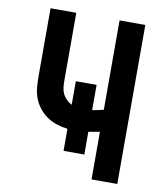

<svg xmlns="http://www.w3.org/2000/svg" viewBox="-82 -805 765 874"><g transform="rotate(10 300.0 -367.5)"><path d="M400 0V-220Q387 -218 374 -215.5Q361 -213 348 -211V-106H252V-208Q226 -211 201.5 -219Q177 -227 156 -241.5Q135 -256 119 -276.5Q103 -297 94 -321Q85 -345 83 -371Q81 -397 81 -422V-735H200V-422Q200 -407 201.5 -391.5Q203 -376 209.5 -362Q216 -348 227 -337Q238 -326 252 -319V-428H348V-311Q361 -313 374 -316Q387 -319 400 -322V-735H519V0Z"/></g></svg>

Font: Iosevka SS04 Extended
Style: Bold
Weight: 700
Width: 7
Monospace: yes
Designer: Belleve Invis
Foundry: Belleve Invis
Version: Version 19.0.0; ttfautohint (v1.8.4)